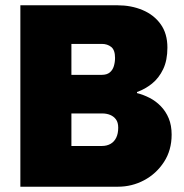

<svg xmlns="http://www.w3.org/2000/svg" viewBox="-20 -706 696 726"><path d="M57 0V-686H425Q476 -686 519 -668Q562 -650 587.5 -614.5Q613 -579 613 -526Q613 -478 597 -444.5Q581 -411 555 -390Q529 -369 498 -358V-354Q522 -348 545.5 -336Q569 -324 588 -304.5Q607 -285 618 -258.5Q629 -232 629 -197Q629 -138 600 -93.5Q571 -49 525 -24.5Q479 0 426 0ZM250 -154H365Q384 -154 398 -162Q412 -170 419.5 -185.5Q427 -201 427 -223Q427 -243 418.5 -254.5Q410 -266 396.5 -271.5Q383 -277 367 -277H250ZM250 -423H365Q384 -423 395 -432Q406 -441 410.5 -456Q415 -471 415 -487Q415 -517 400.5 -528.5Q386 -540 365 -540H250Z"/></svg>

Font: Chivo Medium Black
Style: Regular
Weight: 900
Version: Version 2.002